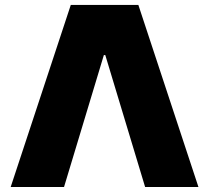

<svg xmlns="http://www.w3.org/2000/svg" viewBox="-20 -747 835 767"><path d="M235.8 0H22.7L262.8 -727.3H532.7L772.7 0H559.7L400.6 -527H394.9Z"/></svg>

Font: Inter UI Black
Style: Regular
Weight: 900
Designer: Rasmus Andersson
Foundry: rsms
Version: 3.2;8d6f07862